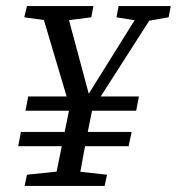

<svg xmlns="http://www.w3.org/2000/svg" viewBox="-20 -613 583 633"><path d="M40 -131 49 -178H414L404 -131ZM64 -248 73 -295H438L429 -248ZM193 -50H214L333 -37L325 0H61L69 -37ZM162 -542 60 -556 69 -593H288L281 -556L172 -542ZM450 -542 364 -556 371 -593H543L536 -556L457 -542ZM157 0 215 -285H291Q278 -222 269.5 -179Q261 -136 255.5 -105Q250 -74 245.5 -50Q241 -26 236 0ZM264 -220H222L111 -593H195L275 -295H267L453 -593H503Z"/></svg>

Font: Lisu Bosa
Style: Italic
Weight: 400
Italic angle: -19°
Designer: David Morse, Annie Olsen, Victor Gaultney, Frank Grießhammer (Latin)
Foundry: SIL International
Version: Version 2.000